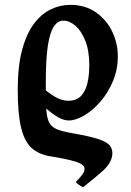

<svg xmlns="http://www.w3.org/2000/svg" viewBox="-20 -489 545 798"><path d="M170.4 -149.9Q170.4 -83 171.9 -43.7Q173.3 -4.4 182.6 16.6Q191.9 37.6 214.6 47.4Q237.3 57.1 279.8 64.5Q350.1 76.7 386.7 88.4Q423.3 100.1 436 115.5Q448.7 130.9 446.8 153.3Q443.4 188.5 408 220.5Q372.6 252.4 325.2 289.1Q317.4 285.6 308.3 279.5Q299.3 273.4 294.9 267.6Q313 249 322.3 236.3Q331.5 223.6 331.5 212.9Q331.1 194.8 296.6 183.6Q262.2 172.4 189 160.6Q140.6 152.8 110.8 125.5Q81.1 98.1 67.4 40.3Q53.7 -17.6 53.7 -115.7Q53.7 -214.4 72 -282Q90.3 -349.6 121.6 -390.9Q152.8 -432.1 191.7 -450.4Q230.5 -468.8 271 -468.8Q334.5 -468.8 378.7 -437.7Q422.9 -406.7 446.3 -357.9Q469.7 -309.1 469.7 -255.4Q469.7 -199.7 449.2 -151.1Q428.7 -102.5 396.7 -65.9Q364.7 -29.3 329.6 -8.8Q294.4 11.7 265.1 11.7Q251 11.7 232.2 3.7Q213.4 -4.4 185.3 -26.9Q157.2 -49.3 115.2 -92.8Q121.1 -97.7 117.4 -109.6Q113.8 -121.6 113.5 -132.8Q113.3 -144 129.9 -146Q168.9 -112.8 192.9 -96.7Q216.8 -80.6 232.9 -75.4Q249 -70.3 264.2 -70.3Q297.9 -70.3 316.7 -90.1Q335.4 -109.9 343.3 -143.3Q351.1 -176.8 351.1 -217.3Q351.1 -278.3 334.5 -319.8Q317.9 -361.3 293 -382.3Q268.1 -403.3 243.7 -403.3Q220.7 -403.3 204.1 -379.2Q187.5 -355 179 -299.6Q170.4 -244.1 170.4 -149.9Z"/></svg>

Font: Gentium Plus
Style: Bold
Weight: 700
Designer: Victor Gaultney, Annie Olsen, Iska Routamaa, Becca Hirsbrunner
Foundry: SIL International
Version: Version 6.101